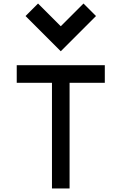

<svg xmlns="http://www.w3.org/2000/svg" viewBox="-20 -1070 690 1090"><path d="M275 -600H75V-700H575V-600H375V0H275ZM196 -1050 325 -921 454 -1050 525 -979 325 -779 125 -979Z"/></svg>

Font: Monoikos Medium
Style: Regular
Weight: 500
Designer: Brian Krent
Version: Version 0.088